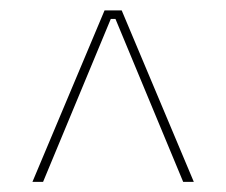

<svg xmlns="http://www.w3.org/2000/svg" viewBox="-20 -659 436 370"><path d="M42.5 -308.5 181.5 -639H214.5L353.5 -308.5H333L202.5 -622.5H193.5L63 -308.5Z"/></svg>

Font: Anek Kannada Medium Thin
Style: Regular
Weight: 250
Version: Version 1.003